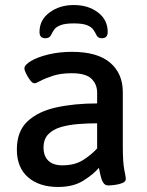

<svg xmlns="http://www.w3.org/2000/svg" viewBox="-20 -736 585 763"><path d="M273 -716Q331 -716 369.5 -686.5Q408 -657 408 -609Q408 -584 385 -584Q369 -584 363 -597Q358 -608 350.5 -618.5Q343 -629 325.5 -636Q308 -643 273 -643Q239 -643 221 -636Q203 -629 195.5 -618.5Q188 -608 183 -597Q177 -584 160 -584Q137 -584 137 -609Q137 -657 177 -686.5Q217 -716 273 -716ZM211 7Q136 7 91.5 -31.5Q47 -70 47 -142Q47 -214 89 -253.5Q131 -293 203 -309Q275 -325 366 -325V-368Q366 -401 343.5 -423Q321 -445 265 -445Q222 -445 191 -435Q160 -425 141.5 -415Q123 -405 117 -405Q109 -405 100 -417Q91 -429 84 -443Q77 -457 77 -464Q77 -478 103 -493.5Q129 -509 172 -519.5Q215 -530 266 -530Q367 -530 417.5 -487Q468 -444 468 -370V-156Q468 -90 474 -61Q480 -32 480 -25Q480 -14 466 -8.5Q452 -3 435 -1Q418 1 410 1Q397 1 390 -10.5Q383 -22 379.5 -38.5Q376 -55 373 -69Q351 -43 311 -18Q271 7 211 7ZM228 -79Q276 -79 308.5 -99Q341 -119 366 -146V-246Q328 -246 290.5 -243Q253 -240 222 -231Q191 -222 172 -202.5Q153 -183 153 -150Q153 -116 172 -97.5Q191 -79 228 -79Z"/></svg>

Font: Asap Medium
Style: Regular
Weight: 500
Designer: Pablo Cosgaya
Foundry: Omnibus-Type
Version: Version 3.001; ttfautohint (v1.8.3)